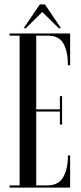

<svg xmlns="http://www.w3.org/2000/svg" viewBox="-20 -852 366 872"><path d="M23.5 0V-10H69V-690H23.5V-700H298.5V-555.5H288.5Q288.5 -616.5 268.8 -653.2Q249 -690 197 -690H144.5V-355.5H252V-415.5H262V-286.5H252V-345.5H144.5V-10H194.5Q246 -10 267.2 -47.5Q288.5 -85 288.5 -146H298.5V0ZM87.5 -724 161 -832H184L257 -724H247L172 -797.5L97.5 -724Z"/></svg>

Font: Imbue 100pt
Style: Regular
Weight: 400
Designer: Tyler Finck
Foundry: Etcetera Type Company
Version: Version 1.102; ttfautohint (v1.8.3)